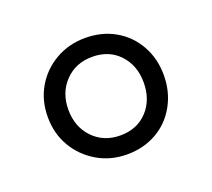

<svg xmlns="http://www.w3.org/2000/svg" viewBox="-64 -793 495 448"><g transform="rotate(-20 183.5 -568.5)"><path d="M184 -424Q143 -424 110 -443.5Q77 -463 58 -495.5Q39 -528 39 -569Q39 -610 58 -642.5Q77 -675 110 -694Q143 -713 184 -713Q225 -713 257.5 -694.5Q290 -676 308.5 -643Q327 -610 327 -569Q327 -528 308.5 -494.5Q290 -461 257.5 -442.5Q225 -424 184 -424ZM184 -471Q226 -471 251.5 -498.5Q277 -526 277 -569Q277 -611 251.5 -638.5Q226 -666 184 -666Q143 -666 116.5 -638.5Q90 -611 90 -569Q90 -526 116.5 -498.5Q143 -471 184 -471Z"/></g></svg>

Font: Nunito Sans 12pt ExtraLight 12pt Light
Style: Regular
Weight: 300
Version: Version 3.101;gftools[0.9.27]